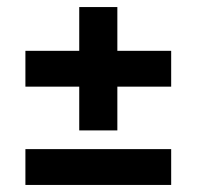

<svg xmlns="http://www.w3.org/2000/svg" viewBox="-20 -574 557 544"><path d="M52 -50V-151.5H465V-50ZM312.5 -204.5H204.5V-554H312.5ZM52 -328.5V-430H465V-328.5Z"/></svg>

Font: Anek Odia SemiBold
Style: Regular
Weight: 600
Version: Version 1.003